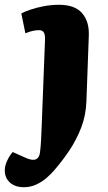

<svg xmlns="http://www.w3.org/2000/svg" viewBox="-81 -553 451 802"><path d="M280 -131Q278 -71 258 -19.5Q238 32 208 76.5Q178 121 144 160Q131 175 112.5 191Q94 207 70 218Q46 229 19 229Q-18 229 -39.5 209.5Q-61 190 -61 159Q-61 139 -51 118Q-41 97 -28 82L28 107Q47 115 59 114.5Q71 114 77.5 106Q84 98 86 84Q89 61 90.5 33Q92 5 93 -23L107 -386Q108 -408 102 -417.5Q96 -427 82 -427Q71 -427 58 -424.5Q45 -422 25 -414L8 -497Q21 -504 45.5 -512.5Q70 -521 101.5 -527Q133 -533 166 -533Q231 -533 261.5 -498.5Q292 -464 290 -405Z"/></svg>

Font: Literata ExtraBold
Style: Italic
Weight: 800
Italic angle: -2°
Designer: Latin by Veronika Burian and Jose Scaglione. Greek by Irene Vlachou. Cyrillic by Vera Evstafieva
Foundry: TypeTogether
Version: Version 3.002